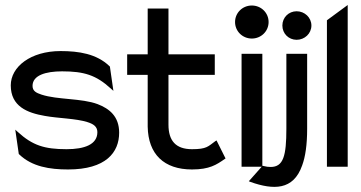

<svg xmlns="http://www.w3.org/2000/svg" viewBox="-20 -666 1444 767"><path d="M23 -325C23 -241 89 -215 159 -203C214 -193 283 -193 330 -178C352 -171 369 -161 369 -138C369 -89 318 -70 246 -70C158 -70 110 -85 51 -139L41 -148L55 -51L57 -49C108 0 179 11 252 11C403 11 456 -57 456 -136C456 -201 417 -232 370 -250C306 -274 210 -267 146 -288C125 -295 110 -302 110 -323C110 -365 162 -381 228 -381C316 -381 364 -366 423 -312L433 -303L419 -400L417 -402C366 -451 295 -462 222 -462C102 -462 23 -399 23 -325Z M488 -367H570V-160C572 -50 635 11 747 11C817 11 845 -8 878 -31L881 -33L845 -105L840 -102C811 -81 806 -70 747 -70C682 -70 653 -104 653 -168V-367H838V-449H653V-632H570V-449H488Z M919 -578C919 -541 949 -512 986 -512C1023 -512 1053 -541 1053 -578C1053 -615 1023 -644 986 -644C949 -644 919 -615 919 -578ZM945 0H1028V-451H945Z M974 58 981 61C1072 93 1152 95 1187 -5C1200 -40 1207 -88 1207 -152V-451H1124V-152C1124 -43 1112 1 1061 1C1053 1 1043 0 1032 -3L1029 -4ZM1108 -564C1108 -532 1133 -507 1165 -507C1197 -507 1224 -532 1224 -564C1224 -596 1197 -621 1165 -621C1133 -621 1108 -596 1108 -564Z M1286 0H1369V-646L1286 -585Z"/></svg>

Font: Charger Sport
Style: SeBd
Weight: 600
Designer: Jasper
Foundry: Cannot Into Space Fonts
Version: Version 1.1